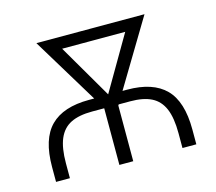

<svg xmlns="http://www.w3.org/2000/svg" viewBox="-82 -631 824 732"><g transform="rotate(-15 330.0 -265.0)"><path d="M53.7 0V-58.6Q53.7 -168.9 103.8 -219.2Q153.8 -269.5 255.9 -269.5H276.4L118.2 -530.3H544.9L388.2 -269.5H406.2Q507.8 -269.5 557.6 -219.2Q607.4 -168.9 607.4 -58.6V0H552.7V-58.6Q552.7 -119.1 537.4 -155.3Q522 -191.4 490 -207.5Q458 -223.6 406.2 -223.6H360.8L358.4 -219.7V0H303.7V-223.6H255.9Q203.6 -223.6 171.4 -207.5Q139.2 -191.4 123.8 -155.3Q108.4 -119.1 108.4 -58.6V0ZM332 -271 456.5 -484.4H207.5Z"/></g></svg>

Font: Pretendard Std ExtraLight
Style: Regular
Weight: 200
Designer: Base glyphs from Inter by Rasmus Andersson; Hangeul glyphs from Noto Sans CJK(Source Han Sans) by Jang Soo-young and Kan
Foundry: Kil Hyung-jin
Version: Version 1.309